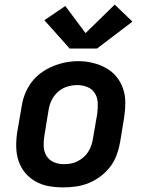

<svg xmlns="http://www.w3.org/2000/svg" viewBox="-20 -807 640 835"><path d="M255 8Q223 8 192 2.5Q161 -3 134.5 -18Q108 -33 89 -56Q70 -79 60.5 -108Q51 -137 50.5 -169Q50 -201 55 -233L74 -343Q78 -371 88.5 -398Q99 -425 116.5 -448.5Q134 -472 158.5 -490Q183 -508 210 -519Q237 -530 264.5 -535.5Q292 -541 321 -541Q353 -541 383.5 -533.5Q414 -526 440.5 -511.5Q467 -497 486 -474Q505 -451 515 -422Q525 -393 525 -361Q525 -329 520 -297L502 -187Q497 -159 487 -132Q477 -105 459 -81.5Q441 -58 417 -40Q393 -22 366 -11Q339 0 311 4Q283 8 255 8ZM257 -93Q272 -93 287 -95.5Q302 -98 316 -105Q330 -112 342.5 -122.5Q355 -133 363.5 -146.5Q372 -160 377 -174.5Q382 -189 384 -203L403 -313Q406 -337 405 -360Q404 -383 392.5 -401.5Q381 -420 360 -428.5Q339 -437 316 -437Q294 -437 271.5 -430Q249 -423 231.5 -407Q214 -391 204 -370Q194 -349 191 -327L173 -217Q169 -194 170 -171Q171 -148 182 -129.5Q193 -111 213.5 -102Q234 -93 257 -93ZM283 -596 173 -719 264 -781 352 -663 479 -787 556 -713 402 -596Z"/></svg>

Font: Iosevka Curly Extended Oblique
Style: Bold
Weight: 700
Width: 7
Italic angle: -9°
Monospace: yes
Designer: Belleve Invis
Foundry: Belleve Invis
Version: Version 11.1.0; ttfautohint (v1.8.3)